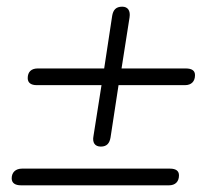

<svg xmlns="http://www.w3.org/2000/svg" viewBox="-20 -555 640 575"><path d="M282 -116C300 -116 308 -126 311 -143L335 -300H534C553 -300 564 -311 564 -330C564 -344 554 -350 536 -350H344L368 -503C371 -523 363 -535 346 -535C327 -535 319 -525 316 -508L292 -350H93C74 -350 63 -340 63 -321C63 -307 73 -300 90 -300H284L260 -148C256 -128 264 -116 282 -116ZM43 0H486C505 0 516 -11 516 -30C516 -43 507 -50 489 -50H46C27 -50 15 -39 15 -21C15 -7 25 0 43 0Z"/></svg>

Font: SN Pro Light
Style: Italic
Weight: 300
Italic angle: -8.99998°
Designer: Tobias Whetton
Foundry: Supernotes
Version: Version 1.001;Glyphs 3.2 (3249)